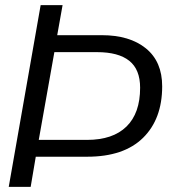

<svg xmlns="http://www.w3.org/2000/svg" viewBox="-20 -732 669 752"><path d="M615.2 -394Q615.2 -265.6 540 -191.9Q464.8 -118.2 321.8 -118.2H120.1L100.1 0H14.2L139.2 -711.9H225.1L204.1 -594.2H378.9Q487.8 -594.2 551.5 -542.5Q615.2 -490.7 615.2 -394ZM528.8 -388.2Q528.8 -460 486.3 -493.9Q443.8 -527.8 359.9 -527.8H192.9L131.8 -184.1H320.8Q421.9 -184.1 475.3 -236.3Q528.8 -288.6 528.8 -388.2Z"/></svg>

Font: Creato Display
Style: Italic
Weight: 400
Italic angle: -10°
Version: Version 1.000